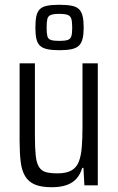

<svg xmlns="http://www.w3.org/2000/svg" viewBox="-20 -775 494 803"><path d="M196 8Q153 8 126.5 -3Q100 -14 85.5 -37.5Q71 -61 66.5 -98.5Q62 -136 62 -187V-510H126V-207Q126 -155 129.5 -123.5Q133 -92 143.5 -76Q154 -60 172.5 -55Q191 -50 221 -50Q257 -50 278.5 -62Q300 -74 309.5 -98.5Q319 -123 322 -159.5Q325 -196 325 -245V-510H389V0H333L329 -73H324Q316 -46 300 -28Q284 -10 258.5 -1Q233 8 196 8ZM228 -565Q197 -565 177 -569.5Q157 -574 146.5 -584.5Q136 -595 132 -613.5Q128 -632 128 -660Q128 -689 132 -707.5Q136 -726 146.5 -736.5Q157 -747 177 -751Q197 -755 228 -755Q259 -755 279.5 -751Q300 -747 310.5 -736.5Q321 -726 325.5 -707.5Q330 -689 330 -660Q330 -632 325.5 -613.5Q321 -595 310.5 -584.5Q300 -574 280 -569.5Q260 -565 228 -565ZM228 -604Q252 -604 263.5 -608Q275 -612 278.5 -624Q282 -636 282 -660Q282 -683 278.5 -695.5Q275 -708 263.5 -712.5Q252 -717 228 -717Q204 -717 192.5 -712.5Q181 -708 178 -695.5Q175 -683 175 -660Q175 -636 178 -624Q181 -612 192.5 -608Q204 -604 228 -604Z"/></svg>

Font: Saira Condensed
Style: Regular
Weight: 400
Width: 3
Designer: Hector Gatti with collaboration of the Omnibus-Type team
Foundry: Omnibus-Type
Version: Version 1.101